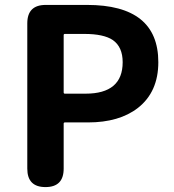

<svg xmlns="http://www.w3.org/2000/svg" viewBox="-20 -761 707 781"><path d="M165 0Q91 0 91 -75V-666Q91 -741 166 -741H334Q624 -741 624 -508Q624 -387 541 -322Q465 -263 338 -263H244Q239 -263 239 -258V-75Q239 0 165 0ZM239 -385Q239 -380 244 -380H328Q479 -380 479 -508Q479 -570 439 -598Q402 -623 323 -623H244Q239 -623 239 -618Z"/></svg>

Font: Resource Han Rounded KR
Style: Bold
Weight: 700
Designer: Cyano Hao (round all glyphs); Ryoko NISHIZUKA 西塚涼子 (kana, bopomofo & ideographs); Paul D. Hunt (Latin, Greek & Cyrillic)
Foundry: Cyano Hao
Version: 0.990